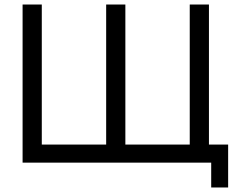

<svg xmlns="http://www.w3.org/2000/svg" viewBox="-20 -720 1070 850"><path d="M820 -80V-700H905V-80H990V110H915V0H80V-700H165V-80H450V-700H535V-80Z"/></svg>

Font: Jost*
Style: Regular
Weight: 400
Version: Version 3.7